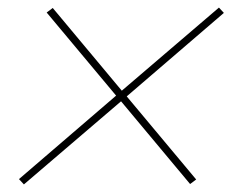

<svg xmlns="http://www.w3.org/2000/svg" viewBox="-20 -593 640 506"><path d="M43 -107 30 -121 286 -341 103 -560 119 -572 301 -354 557 -573 570 -559 314 -339 497 -120 481 -108 299 -326Z"/></svg>

Font: Iosevka Aile Thin Oblique
Style: Regular
Weight: 100
Italic angle: -9°
Designer: Belleve Invis
Foundry: Belleve Invis
Version: Version 31.1.0; ttfautohint (v1.8.4)